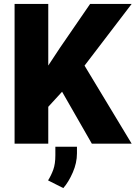

<svg xmlns="http://www.w3.org/2000/svg" viewBox="-20 -731 690 977"><path d="M447.3 0 295.9 -264.2 225.6 -187.5V0H54.2V-710.9H225.6V-397.5L285.2 -487.8L438.5 -710.9H649.9L410.2 -397L649.9 0ZM371.6 15.6V49.3Q371.6 98.1 350.3 146.7Q329.1 195.3 302.2 226.1L224.6 187Q240.7 161.1 251.2 132.1Q261.7 103 261.7 58.6V15.6Z"/></svg>

Font: Vazirmatn FD Black
Style: Regular
Weight: 900
Designer: Saber Rastikerdar
Foundry: Saber Rastikerdar
Version: Version 33.003